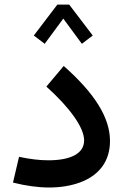

<svg xmlns="http://www.w3.org/2000/svg" viewBox="-20 -814 539 837"><path d="M127.4 -659.2 174.8 -623 255.9 -732.9 336.9 -623 384.3 -659.2 281.7 -793.9H230ZM459.5 -199.2C459.5 -301.3 393.1 -406.7 257.8 -526.4L182.1 -436.5C232.4 -391.6 272.5 -348.1 302.2 -306.6C332 -264.6 346.7 -229.5 346.7 -201.7C346.7 -145 288.6 -115.2 190.9 -115.2C152.3 -115.2 111.3 -120.1 63 -130.4L36.6 -18.1C92.8 -3.9 145.5 3.4 193.8 3.4C243.7 3.4 288.6 -3.9 328.6 -18.6C408.7 -47.9 459.5 -107.9 459.5 -199.2Z"/></svg>

Font: Estedad SemiBold
Style: Regular
Weight: 600
Designer: Amin Abedi
Version: Version 7.3